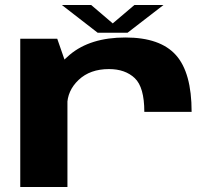

<svg xmlns="http://www.w3.org/2000/svg" viewBox="-20 -743 860 763"><path d="M553.5 -298.5H741.5Q741.5 -454.5 679 -524.2Q616.5 -594 478.5 -594Q339 -594 257.2 -525.5Q175.5 -457 175.5 -377L247 -323.5Q247 -382.5 292.5 -425.5Q338 -468.5 413 -468.5Q477.5 -468.5 515.5 -432.5Q553.5 -396.5 553.5 -298.5ZM60.5 0H248V-472.5L207.5 -589H60.5ZM368 -613H487L629.5 -723H514L428 -650L342.5 -723H226Z"/></svg>

Font: Anybody Expanded
Style: Bold
Weight: 700
Width: 7
Designer: Tyler Finck
Foundry: Etcetera Type Company
Version: Version 1.113;gftools[0.9.25]